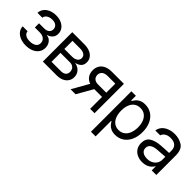

<svg xmlns="http://www.w3.org/2000/svg" viewBox="99 -1393 2449 2449"><g transform="rotate(45 1323.5 -169.0)"><path d="M232.4 -63.5Q284.2 -63.5 316.9 -84.7Q349.6 -106 349.6 -148.4Q349.6 -174.3 336.7 -193.8Q323.7 -213.4 299.8 -224.4Q275.9 -235.4 244.1 -235.4H154.3V-310.5H244.1Q290.5 -310.5 314.7 -331.3Q338.9 -352.1 338.9 -385.7Q338.9 -421.4 313.5 -442.6Q288.1 -463.9 243.2 -463.9Q212.9 -463.9 188.2 -454.6Q163.6 -445.3 149.2 -428.5Q134.8 -411.6 133.8 -390.6H45.9Q47.4 -433.1 72.3 -466.6Q97.2 -500 140.6 -518.6Q184.1 -537.1 239.3 -537.1Q294.4 -537.1 336.2 -517.8Q377.9 -498.5 400.9 -465.1Q423.8 -431.6 423.8 -389.6Q423.8 -346.7 399.4 -318.1Q375 -289.6 334 -277.3V-272.5Q363.8 -270 386.5 -252.9Q409.2 -235.8 421.9 -208.3Q434.6 -180.7 434.6 -147.5Q434.6 -100.1 408.9 -64.2Q383.3 -28.3 337.6 -8.8Q292 10.7 233.4 10.7Q177.2 10.7 132.1 -7.8Q86.9 -26.4 61 -59.6Q35.2 -92.8 34.2 -135.7H123Q125 -101.1 154.5 -82.3Q184.1 -63.5 232.4 -63.5Z M534.2 -530.3H751Q808.1 -530.3 850.3 -512.9Q892.6 -495.6 915.5 -463.6Q938.5 -431.6 938.5 -389.6Q938.5 -343.3 911.1 -315.9Q883.8 -288.6 835.9 -279.3Q867.7 -274.4 895.8 -257.6Q923.8 -240.7 941.4 -211.4Q959 -182.1 959 -142.6Q959 -101.6 937.7 -69.1Q916.5 -36.6 877 -18.3Q837.4 0 784.2 0H534.2ZM873 -149.4Q873 -190.4 849.4 -213.9Q825.7 -237.3 784.2 -237.3H614.3V-76.2H784.2Q825.7 -76.2 849.4 -95.9Q873 -115.7 873 -149.4ZM854.5 -382.8Q854.5 -416.5 826.9 -435.3Q799.3 -454.1 751 -454.1H614.3V-307.6H751Q799.3 -307.6 826.9 -327.6Q854.5 -347.7 854.5 -382.8Z M1386.7 -214.8H1246.1L1124 0H1033.2L1162.1 -226.6Q1113.8 -242.7 1087.6 -280.3Q1061.5 -317.9 1061.5 -372.1Q1061.5 -420.9 1083.7 -456.5Q1106 -492.2 1147.9 -511.2Q1189.9 -530.3 1247.1 -530.3H1465.8V0H1386.7ZM1238.3 -291H1386.7V-454.1H1247.1Q1199.7 -454.1 1172.6 -432.1Q1145.5 -410.2 1145.5 -372.1Q1145.5 -334.5 1170.2 -312.7Q1194.8 -291 1238.3 -291Z M1600.6 -530.3H1681.6V-446.3H1691.4Q1707 -471.7 1721.7 -489Q1736.3 -506.3 1767.1 -521.7Q1797.9 -537.1 1844.7 -537.1Q1911.1 -537.1 1962.2 -503.7Q2013.2 -470.2 2041.7 -408.2Q2070.3 -346.2 2070.3 -263.7Q2070.3 -181.2 2041.7 -118.9Q2013.2 -56.6 1962.2 -22.9Q1911.1 10.7 1845.7 10.7Q1799.3 10.7 1768.3 -4.6Q1737.3 -20 1721.7 -38.3Q1706.1 -56.6 1691.4 -81.1H1684.6V199.2H1600.6ZM1834 -64.5Q1882.8 -64.5 1917.2 -90.6Q1951.7 -116.7 1969 -162.4Q1986.3 -208 1986.3 -265.6Q1986.3 -321.8 1969 -366.2Q1951.7 -410.6 1917.5 -436.3Q1883.3 -461.9 1834 -461.9Q1785.2 -461.9 1751.2 -437.5Q1717.3 -413.1 1700 -368.9Q1682.6 -324.7 1682.6 -265.6Q1682.6 -205.6 1700.2 -160.2Q1717.8 -114.7 1752 -89.6Q1786.1 -64.5 1834 -64.5Z M2353.5 -306.6Q2386.7 -309.1 2428 -311.3Q2469.2 -313.5 2497.1 -314.5V-357.4Q2497.1 -408.7 2466.6 -436.3Q2436 -463.9 2377 -463.9Q2328.6 -463.9 2297.9 -444.1Q2267.1 -424.3 2257.8 -392.6H2169.9Q2175.3 -435.1 2203.1 -467.8Q2231 -500.5 2277.1 -518.8Q2323.2 -537.1 2380.9 -537.1Q2457 -537.1 2518.6 -498.3Q2580.1 -459.5 2580.1 -349.6V0H2497.1V-72.3H2493.2Q2483.4 -51.8 2463.1 -32.5Q2442.9 -13.2 2410.4 -0.2Q2377.9 12.7 2335 12.7Q2284.2 12.7 2243.2 -6.8Q2202.1 -26.4 2178.2 -63.2Q2154.3 -100.1 2154.3 -150.4Q2154.3 -232.9 2210.7 -266.6Q2267.1 -300.3 2353.5 -306.6ZM2349.6 -62.5Q2395 -62.5 2428.5 -80.6Q2461.9 -98.6 2479.5 -128.4Q2497.1 -158.2 2497.1 -192.4V-245.6L2363.3 -236.3Q2303.7 -232.4 2271 -210.4Q2238.3 -188.5 2238.3 -146.5Q2238.3 -106 2268.8 -84.2Q2299.3 -62.5 2349.6 -62.5Z"/></g></svg>

Font: Pretendard JP
Style: Regular
Weight: 400
Designer: Base glyphs from Inter by Rasmus Andersson; Hangeul glyphs from Noto Sans CJK(Source Han Sans) by Jang Soo-young and Kan
Foundry: Kil Hyung-jin
Version: Version 1.309